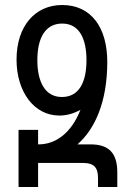

<svg xmlns="http://www.w3.org/2000/svg" viewBox="-20 -746 517 766"><path d="M217 -285C248 -285 276 -294 301 -308C265 -216 203 -170 134 -170H132V-228H54V0H132V-96H310C358 -96 371 -75 371 -35V0H448V-58C448 -136 414 -170 341 -170H289C359 -231 408 -340 408 -499C408 -636 344 -726 228 -726C120 -726 46 -642 46 -508C46 -381 115 -285 217 -285ZM227 -359C160 -359 129 -419 129 -506C129 -598 163 -652 228 -652C298 -652 325 -589 325 -506C325 -419 296 -359 227 -359Z"/></svg>

Font: Noto Sans Armenian ExtraCondensed
Style: Regular
Weight: 400
Width: 2
Designer: Monotype Design Team
Foundry: Monotype Imaging Inc.
Version: Version 2.008